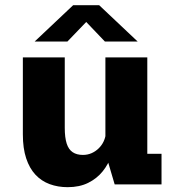

<svg xmlns="http://www.w3.org/2000/svg" viewBox="-20 -726 690 756"><path d="M246.5 11Q208 11 175.5 -1Q143 -13 119.5 -38.2Q96 -63.5 83 -102.8Q70 -142 70 -197V-500H235V-222.5Q235 -184.5 242.5 -161Q250 -137.5 266 -126.8Q282 -116 306.5 -116Q325 -116 340.8 -123Q356.5 -130 368.5 -141.8Q380.5 -153.5 387.5 -168Q394.5 -182.5 396.5 -198L429 -180Q429 -146.5 418 -113Q407 -79.5 384.2 -51.2Q361.5 -23 327.2 -6Q293 11 246.5 11ZM431.5 0 395 -123.5V-500H560V-88L536 -120.5H616V0ZM116.5 -562.5 268 -705.5H370.5L522 -562.5H393L319.5 -639.5L245.5 -562.5Z"/></svg>

Font: Trispace Thin
Style: Bold
Weight: 700
Version: Version 1.210